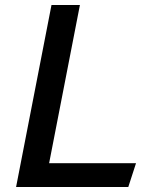

<svg xmlns="http://www.w3.org/2000/svg" viewBox="-20 -750 660 770"><path d="M44.5 0H494.5L525.5 -95.5H177L300.5 -730H186.5Z"/></svg>

Font: Monaspace Krypton Medium
Style: Italic
Weight: 500
Italic angle: -11°
Designer: Riley Cran & the Lettermatic Team
Foundry: Lettermatic
Version: Version 1.101 (Monaspace Krypton)